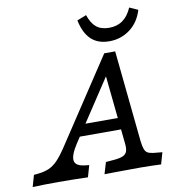

<svg xmlns="http://www.w3.org/2000/svg" viewBox="-159 -842 850 919"><g transform="rotate(-10 266.5 -383.0)"><path d="M189.5 -58.9 210.5 -56.5 194.4 0Q118.5 -2.4 51.6 -2.4Q-17.7 -2.4 -74.2 0L-58.1 -56.5L-41.9 -58.1Q-8.1 -61.3 14.5 -71Q37.1 -80.6 57.3 -101.2Q77.4 -121.8 103.2 -160.5L374.2 -571H427.4L472.6 -125.8Q475.8 -100.8 480.6 -87.5Q485.5 -74.2 495.2 -68.5Q504.8 -62.9 523.4 -60.5L566.1 -56.5L550 0Q494.4 -2.4 450 -2.4H448.4H444.4Q371 -2.4 336.3 -1.6Q305.6 -1.6 275 -0.8L291.9 -57.3L330.6 -60.5Q359.7 -62.9 374.6 -69.4Q389.5 -75.8 394.8 -89.1Q400 -102.4 397.6 -125.8L361.3 -479L383.1 -491.1L170.2 -168.5Q136.3 -116.1 140.7 -89.9Q145.2 -63.7 189.5 -58.9ZM206.5 -254.8H422.6L429.8 -198.4H169.4ZM275 -748.4 320.2 -766.1Q333.9 -725 357.3 -706Q380.6 -687.1 419.4 -687.1Q458.1 -687.1 485.5 -706.9Q512.9 -726.6 529.8 -766.1L571 -747.6Q553.2 -688.7 509.3 -656Q465.3 -623.4 408.9 -623.4Q354 -623.4 321 -654.4Q287.9 -685.5 275 -748.4Z"/></g></svg>

Font: Playfair Micro SmCond SmLight
Style: Italic
Weight: 360
Width: 4
Italic angle: -15.6°
Designer: Claus Eggers Sørensen
Foundry: Claus Eggers Sørensen
Version: Version 2.203;Glyphs 3.3 (3326)